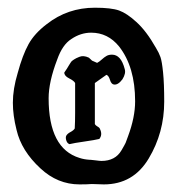

<svg xmlns="http://www.w3.org/2000/svg" viewBox="-20 -487 462 503"><path d="M162.1 -109.4Q156.2 -111.3 153.8 -118.7Q151.4 -126 153.3 -130.9Q156.2 -136.7 164.6 -141.1Q172.9 -145.5 175.8 -150.4Q176.8 -167 176.8 -191.4V-235.4V-269.5Q173.8 -275.4 161.1 -281.7Q148.4 -288.1 148.4 -296.9Q151.4 -300.8 155.3 -307.1Q159.2 -313.5 160.6 -315.9Q162.1 -318.4 164.6 -322.3Q167 -326.2 168.9 -327.6Q170.9 -329.1 173.8 -331.1Q176.8 -333 179.7 -334.5Q182.6 -335.9 187.5 -337.9Q198.2 -342.8 212.9 -335.9Q219.7 -329.1 221.2 -328.1Q222.7 -327.1 225.6 -326.2Q228.5 -325.2 234.4 -322.3Q240.2 -325.2 246.6 -331.1Q252.9 -336.9 258.8 -340.3Q264.6 -343.8 273.4 -343.8Q296.9 -343.8 306.6 -306.6Q310.5 -294.9 300.8 -279.3Q289.1 -263.7 278.3 -265.6Q271.5 -266.6 268.1 -277.8Q264.6 -289.1 258.8 -291L228.5 -269.5V-231.4V-189.5V-162.1Q230.5 -158.2 235.8 -155.3Q241.2 -152.3 242.2 -148.4Q249 -133.8 240.2 -123Q228.5 -120.1 201.2 -116.2Q173.8 -112.3 162.1 -109.4ZM167 -384.8Q143.6 -370.1 129.9 -331.1Q107.4 -272.5 107.4 -229.5Q107.4 -97.7 188.5 -73.2Q200.2 -69.3 214.8 -68.4Q216.8 -68.4 216.8 -68.4Q219.7 -68.4 230.5 -66.9Q241.2 -65.4 246.1 -65.4Q263.7 -65.4 276.9 -72.3Q290 -79.1 298.3 -93.3Q306.6 -107.4 309.1 -112.8Q311.5 -118.2 315.4 -129.9Q334 -179.7 334 -221.7Q334 -311.5 292 -365.2Q262.7 -401.4 218.8 -401.4Q191.4 -401.4 167 -384.8ZM410.2 -220.7Q410.2 -139.6 369.6 -71.8Q329.1 -3.9 252 -3.9Q247.1 -3.9 236.8 -4.4Q226.6 -4.9 220.7 -4.9Q208 -3.9 188.5 -3.9Q130.9 -3.9 85.9 -45.9Q36.1 -91.8 23.4 -146.5Q13.7 -184.6 13.7 -217.8Q13.7 -253.9 26.4 -295.9Q39.1 -342.8 54.7 -371.1Q70.3 -399.4 102.5 -423.8Q157.2 -466.8 228.5 -466.8Q271.5 -466.8 292 -459.5Q312.5 -452.1 336.9 -429.7Q363.3 -406.2 388.7 -361.3Q396.5 -348.6 400.4 -337.4Q404.3 -326.2 407.2 -297.4Q410.2 -268.6 410.2 -220.7Z"/></svg>

Font: LPEducational
Style: Medium
Weight: 500
Designer: Based on Essays1743, by John Stracke, which says:

Based on the typeface in a 1743 English translation of the essays of 
Version: Version 001.204